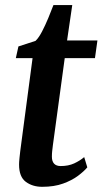

<svg xmlns="http://www.w3.org/2000/svg" viewBox="-20 -710 396 740"><path d="M188 -181Q185.5 -164.5 184 -151.8Q182.5 -139 181.2 -128.2Q180 -117.5 180 -106Q180 -88.5 188.5 -79.2Q197 -70 214 -70Q243.5 -70 265.8 -80.2Q288 -90.5 304.5 -104.5L316.5 -65Q304 -50 280.8 -32.5Q257.5 -15 223.2 -2.5Q189 10 142.5 10Q105.5 10 79.5 -9.2Q53.5 -28.5 53.5 -75.5Q53.5 -79.5 53.8 -85.8Q54 -92 55.2 -102.2Q56.5 -112.5 58.2 -128.8Q60 -145 63.5 -169L105.5 -486H41L51 -531L117 -552.5Q129.5 -564.5 142 -588.5Q154.5 -612.5 166 -640.2Q177.5 -668 186 -690.5H258.5L238.5 -554H355.5L346 -486H229.5Z"/></svg>

Font: Merriweather 20pt SemiBold
Style: Italic
Weight: 600
Italic angle: -7.8°
Version: Version 2.101